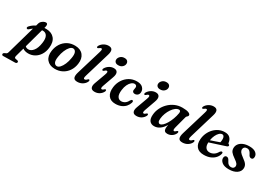

<svg xmlns="http://www.w3.org/2000/svg" viewBox="-67 -1742 4191 2999"><g transform="rotate(30 2028.0 -242.5)"><path d="M83.5 -323.5Q62 -304.5 47 -319.5Q39.5 -326.5 43.2 -339Q47 -351.5 59.5 -363Q99.5 -405 152 -429.5L165 -476Q171 -496.5 187.8 -513Q204.5 -529.5 224.8 -539.2Q245 -549 261.5 -549Q305.5 -549 288 -482L282.5 -463Q301 -464 320 -463.5Q416 -461.5 466 -401.2Q516 -341 503.5 -232.5Q495 -157 460 -102.2Q425 -47.5 372.2 -18.2Q319.5 11 258 10Q198 9 160.5 -19L118 135Q113 154 115.8 165.5Q118.5 177 136 180.5L166.5 186Q189.5 191 189.5 208.5Q189.5 220.5 180.8 227.8Q172 235 158 235.5L-55 239.5Q-81.5 240 -81.5 216.5Q-81.5 208.5 -75.8 201.2Q-70 194 -56 187Q-33.5 180 -24.8 171Q-16 162 -11 144.5L133.5 -364Q108 -346.5 83.5 -323.5ZM228.5 -46.5Q277.5 -44.5 318.2 -95Q359 -145.5 373 -244.5Q385 -327 362 -368.5Q339 -410 295.5 -413Q282.5 -414 269 -413L174.5 -69.5Q195 -47.5 228.5 -46.5Z M843.5 -463Q939.5 -461 987.2 -400.5Q1035 -340 1020.5 -240.5Q1010 -165.5 971.2 -108.2Q932.5 -51 872 -19.5Q811.5 12 735.5 10.5Q642.5 8.5 593.5 -50.8Q544.5 -110 559.5 -211Q570 -284 607.2 -341.8Q644.5 -399.5 704.5 -432.2Q764.5 -465 843.5 -463ZM745.5 -41.5Q774.5 -40 802.8 -70Q831 -100 853.2 -151.5Q875.5 -203 885.5 -266.5Q898.5 -339 883.2 -373.5Q868 -408 835.5 -410.5Q805 -412.5 776 -381Q747 -349.5 725 -297Q703 -244.5 693.5 -183.5Q681 -111 696.8 -77.5Q712.5 -44 745.5 -41.5Z M1354.5 -601 1219.5 -149.5Q1207 -108.5 1209.8 -94.2Q1212.5 -80 1227 -80Q1249.5 -80 1274 -108Q1284.5 -117.5 1293.5 -114Q1300.5 -111.5 1302 -102Q1303.5 -92.5 1296 -77Q1278 -39.5 1237.5 -14.5Q1197 10.5 1145 10.5Q1091 10.5 1078.2 -23Q1065.5 -56.5 1084.5 -120L1218.5 -565.5Q1230.5 -604 1228.2 -618.2Q1226 -632.5 1212.5 -632.5Q1198 -632.5 1175 -612.5Q1160.5 -602 1151.5 -606Q1144.5 -608.5 1143.8 -618.5Q1143 -628.5 1151 -642.5Q1172.5 -678.5 1211.2 -701Q1250 -723.5 1294 -723.5Q1391.5 -723.5 1354.5 -601Z M1571 -534Q1536 -534 1517.8 -551.5Q1499.5 -569 1500.5 -595Q1501.5 -627.5 1529.8 -655Q1558 -682.5 1604 -682.5Q1640 -682.5 1657.2 -664.5Q1674.5 -646.5 1673.5 -620Q1672.5 -586 1644.5 -560Q1616.5 -534 1571 -534ZM1531.5 -144.5Q1518.5 -109 1521 -94.2Q1523.5 -79.5 1537 -79.5Q1545 -79.5 1554 -84.5Q1563 -89.5 1575.5 -102Q1588 -113 1596.5 -108.5Q1603.5 -105.5 1604.5 -95.5Q1605.5 -85.5 1597.5 -70.5Q1577.5 -34 1541 -11.8Q1504.5 10.5 1457.5 10.5Q1404.5 10.5 1390.5 -23.5Q1376.5 -57.5 1399 -116L1467.5 -304.5Q1481 -341 1478.8 -356Q1476.5 -371 1462.5 -371Q1454 -371 1444.8 -365.8Q1435.5 -360.5 1422 -347Q1408.5 -337 1400 -341Q1393 -344 1392 -353.8Q1391 -363.5 1399 -378Q1421 -415 1458.8 -438.2Q1496.5 -461.5 1540 -461.5Q1589 -461.5 1605 -427.2Q1621 -393 1597.5 -330Z M1941 -411.5Q1913.5 -411.5 1886.5 -389Q1859.5 -366.5 1839.5 -325Q1819.5 -283.5 1812.5 -227Q1802 -147 1824.8 -108.5Q1847.5 -70 1893.5 -70Q1928 -70.5 1957.8 -90.2Q1987.5 -110 2007 -150Q2015.5 -161 2021.8 -167.2Q2028 -173.5 2037 -173.5Q2046.5 -173 2051.8 -163.2Q2057 -153.5 2051 -134.5Q2039 -95 2010.8 -62Q1982.5 -29 1937.5 -9Q1892.5 11 1832 11Q1746 11 1704.2 -45Q1662.5 -101 1675.5 -200.5Q1684.5 -272 1722 -331.8Q1759.5 -391.5 1819.2 -427.2Q1879 -463 1955 -463Q2026.5 -463 2060.8 -428.5Q2095 -394 2093 -349.5Q2092 -313.5 2070.2 -294.2Q2048.5 -275 2020.5 -275Q1998.5 -275 1986 -286.2Q1973.5 -297.5 1974 -316Q1974.5 -330.5 1978.2 -343.2Q1982 -356 1982 -372Q1982.5 -389.5 1971.5 -400.5Q1960.5 -411.5 1941 -411.5Z M2327 -534Q2292 -534 2273.8 -551.5Q2255.5 -569 2256.5 -595Q2257.5 -627.5 2285.8 -655Q2314 -682.5 2360 -682.5Q2396 -682.5 2413.2 -664.5Q2430.5 -646.5 2429.5 -620Q2428.5 -586 2400.5 -560Q2372.5 -534 2327 -534ZM2287.5 -144.5Q2274.5 -109 2277 -94.2Q2279.5 -79.5 2293 -79.5Q2301 -79.5 2310 -84.5Q2319 -89.5 2331.5 -102Q2344 -113 2352.5 -108.5Q2359.5 -105.5 2360.5 -95.5Q2361.5 -85.5 2353.5 -70.5Q2333.5 -34 2297 -11.8Q2260.5 10.5 2213.5 10.5Q2160.5 10.5 2146.5 -23.5Q2132.5 -57.5 2155 -116L2223.5 -304.5Q2237 -341 2234.8 -356Q2232.5 -371 2218.5 -371Q2210 -371 2200.8 -365.8Q2191.5 -360.5 2178 -347Q2164.5 -337 2156 -341Q2149 -344 2148 -353.8Q2147 -363.5 2155 -378Q2177 -415 2214.8 -438.2Q2252.5 -461.5 2296 -461.5Q2345 -461.5 2361 -427.2Q2377 -393 2353.5 -330Z M2832 -143Q2823 -107.5 2826 -93.2Q2829 -79 2841.5 -79Q2857 -79 2880 -102.5Q2891.5 -112.5 2899.5 -109Q2914.5 -103.5 2902 -73Q2884 -35 2848.2 -12.2Q2812.5 10.5 2768.5 10.5Q2706.5 10.5 2706.5 -54Q2706.5 -67 2708.5 -82.2Q2710.5 -97.5 2715 -118.5Q2639 10.5 2531 10.5Q2477.5 10.5 2448.5 -26.5Q2419.5 -63.5 2427 -140Q2432 -199.5 2459.2 -256.8Q2486.5 -314 2532.8 -360.5Q2579 -407 2640.8 -434.8Q2702.5 -462.5 2776 -462.5Q2851.5 -462.5 2887.8 -446.8Q2924 -431 2922 -408Q2920.5 -395.5 2913.8 -388.5Q2907 -381.5 2899.2 -374.5Q2891.5 -367.5 2888 -354.5ZM2558.5 -145Q2553.5 -101 2564.2 -82Q2575 -63 2593.5 -63Q2617.5 -63 2644.5 -88.2Q2671.5 -113.5 2696.8 -156.2Q2722 -199 2741.5 -252Q2761 -305 2770.5 -360.5Q2778 -409 2743.5 -409Q2713 -409 2682.2 -385.8Q2651.5 -362.5 2625.2 -324Q2599 -285.5 2581.2 -238.8Q2563.5 -192 2558.5 -145Z M3249.5 -601 3114.5 -149.5Q3102 -108.5 3104.8 -94.2Q3107.5 -80 3122 -80Q3144.5 -80 3169 -108Q3179.5 -117.5 3188.5 -114Q3195.5 -111.5 3197 -102Q3198.5 -92.5 3191 -77Q3173 -39.5 3132.5 -14.5Q3092 10.5 3040 10.5Q2986 10.5 2973.2 -23Q2960.5 -56.5 2979.5 -120L3113.5 -565.5Q3125.5 -604 3123.2 -618.2Q3121 -632.5 3107.5 -632.5Q3093 -632.5 3070 -612.5Q3055.5 -602 3046.5 -606Q3039.5 -608.5 3038.8 -618.5Q3038 -628.5 3046 -642.5Q3067.5 -678.5 3106.2 -701Q3145 -723.5 3189 -723.5Q3286.5 -723.5 3249.5 -601Z M3666.5 -148Q3658 -106.5 3627.5 -70.2Q3597 -34 3546.5 -11.8Q3496 10.5 3427 10.5Q3338 10.5 3296 -39.8Q3254 -90 3261 -176Q3265.5 -235 3288.8 -287Q3312 -339 3349.8 -378.5Q3387.5 -418 3436.2 -440.5Q3485 -463 3540.5 -463Q3603.5 -463 3634.8 -430Q3666 -397 3671.5 -348.5Q3674 -330.5 3685.5 -328.5Q3698.5 -326 3699 -313Q3699.5 -304 3692.8 -296.2Q3686 -288.5 3668.5 -283.5Q3647 -276.5 3613.2 -265.5Q3579.5 -254.5 3540.2 -241.8Q3501 -229 3462.8 -216.8Q3424.5 -204.5 3394 -194.5Q3391 -132 3415.8 -100Q3440.5 -68 3486.5 -68Q3526 -68 3561.2 -90Q3596.5 -112 3619.5 -155Q3637 -177 3651.5 -175.5Q3671 -174 3666.5 -148ZM3519 -413.5Q3494.5 -413.5 3469.8 -390.5Q3445 -367.5 3425.8 -327.5Q3406.5 -287.5 3398 -235.5Q3436 -248 3480.2 -263.2Q3524.5 -278.5 3556 -290Q3562.5 -314.5 3562.5 -350.5Q3562.5 -379 3551 -396.2Q3539.5 -413.5 3519 -413.5Z M3892.5 -36Q3919.5 -36 3935.5 -51.2Q3951.5 -66.5 3951.5 -89Q3951.5 -110 3936.8 -129.5Q3922 -149 3876 -180.5Q3821.5 -217.5 3799.2 -247Q3777 -276.5 3778 -318Q3779 -358 3803.2 -390.8Q3827.5 -423.5 3873.2 -443.2Q3919 -463 3983 -463Q4058 -463 4096.5 -434Q4135 -405 4135.5 -364Q4136 -312 4097 -312Q4080 -312 4067 -323Q4054 -334 4041.5 -362Q4027.5 -390 4009.5 -404.2Q3991.5 -418.5 3966.5 -418.5Q3937 -418.5 3919.5 -402Q3902 -385.5 3902 -359.5Q3902.5 -338 3917.8 -316Q3933 -294 3981 -259Q4040 -217.5 4059.2 -187.5Q4078.5 -157.5 4076.5 -120Q4073.5 -62.5 4020.5 -26Q3967.5 10.5 3879 10.5Q3796.5 10.5 3755.2 -22.2Q3714 -55 3714 -97Q3714.5 -120 3724.8 -133.2Q3735 -146.5 3753.5 -146.5Q3772.5 -146.5 3786 -133.8Q3799.5 -121 3812 -95Q3828.5 -62 3848.2 -49Q3868 -36 3892.5 -36Z"/></g></svg>

Font: Fraunces 72pt S050 SemiBold
Style: Italic
Weight: 600
Italic angle: -16°
Version: Version 1.000; ttfautohint (v1.8.3)